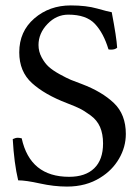

<svg xmlns="http://www.w3.org/2000/svg" viewBox="-20 -678 511 708"><path d="M392 -633Q410 -539 412 -502Q404 -495 390 -495Q383 -495 380 -496Q362 -556 330 -590Q298 -624 232 -624Q188 -624 155 -589.5Q122 -555 122 -512Q122 -488 133.5 -466.5Q145 -445 160 -431.5Q175 -418 200.5 -404Q226 -390 241.5 -383.5Q257 -377 282 -368Q356 -340 400 -298Q444 -256 444 -184Q444 -136 419 -93Q394 -50 350 -23Q298 10 227 10Q179 10 127 -1.5Q75 -13 47 -13Q32 -76 27 -165Q37 -170 46 -170Q50 -170 60 -168Q91 -26 235 -26Q295 -26 327.5 -57.5Q360 -89 360 -149Q360 -184 349 -209.5Q338 -235 314 -252.5Q290 -270 273.5 -278Q257 -286 226 -298Q145 -329 98 -371.5Q51 -414 51 -485Q51 -562 106.5 -610Q162 -658 241 -658Q298 -658 338.5 -646.5Q379 -635 392 -633Z"/></svg>

Font: Ponomar Unicode TT
Style: Regular
Weight: 400
Designer: Vladislav V. Dorosh, Yuri A.W. Shardt, Nikita Simmons, Aleksandr Andreev
Foundry: Ponomar Project
Version: 1.1